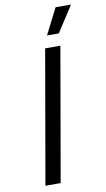

<svg xmlns="http://www.w3.org/2000/svg" viewBox="-99 -947 546 993"><g transform="rotate(-10 174.5 -450.0)"><path d="M56 0H136L258 -700H178ZM349 -900H268L199 -764H261Z"/></g></svg>

Font: Fixel Display
Style: Italic
Weight: 400
Italic angle: -10°
Designer: AlfaBravo + MacPaw
Foundry: Kyrylo Tkachov, Marchela Mozhyna, Serhii Makarenko, Maria Weinstein, Zakhar Kryvoshyya
Version: Version 1.210;Glyphs 3.2 (3217)